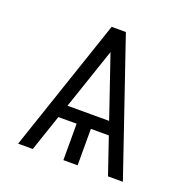

<svg xmlns="http://www.w3.org/2000/svg" viewBox="-113 -728 826 837"><g transform="rotate(20 300.0 -309.0)"><path d="M333 0H267V-197H333ZM146 -169 162 -229H438L454 -169ZM266 -618H332L543 0H474L299 -513L125 0H57Z"/></g></svg>

Font: Victor Mono Light
Style: Regular
Weight: 300
Monospace: yes
Designer: Rune Bjørnerås
Version: Version 1.561;gftools[0.9.30]